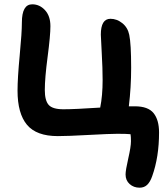

<svg xmlns="http://www.w3.org/2000/svg" viewBox="-20 -704 773 887"><path d="M625 163.1Q597.7 163.1 578.9 146.2Q560.1 129.4 560.1 102.1Q560.1 82.5 572.5 28.3Q585 -25.9 585 -51.8Q585 -72.8 583 -84Q564.9 -85.9 522 -85.9Q487.3 -85.9 390.1 -80.6Q293 -75.2 247.1 -75.2Q148.4 -75.2 104.7 -127.4Q61 -179.7 61 -285.2Q61 -342.3 71 -448Q81.1 -553.7 81.1 -600.1Q81.1 -684.1 128.9 -684.1Q163.1 -684.1 188 -657Q212.9 -629.9 212.9 -583Q212.9 -540 200 -441.7Q187 -343.3 187 -288.1Q187 -239.7 204.8 -219.5Q222.7 -199.2 272.9 -199.2Q324.7 -199.2 442.9 -207Q454.1 -261.7 454.1 -335Q454.1 -386.7 450 -459.7Q445.8 -532.7 445.8 -543.9Q445.8 -617.2 490.2 -617.2Q520 -617.2 545.2 -596.9Q570.3 -576.7 577.1 -543Q585.9 -501.5 585.9 -391.1Q585.9 -300.8 575.2 -212.9H603Q664.1 -212.9 689.5 -181.4Q714.8 -149.9 714.8 -91.8Q714.8 21.5 683.1 109.9Q673.8 136.7 659.9 149.9Q646 163.1 625 163.1Z"/></svg>

Font: Shantell Sans Irregular
Style: Regular
Weight: 600
Designer: Stephen Nixon, Anya Danilova, Shantell Martin
Foundry: Arrow Type
Version: Version 1.006;[9816181b4]